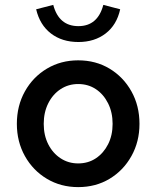

<svg xmlns="http://www.w3.org/2000/svg" viewBox="-20 -756 640 786"><path d="M300 10Q229 10 172 -24Q115 -58 82 -117Q49 -176 49 -249Q49 -323 82 -382Q115 -441 172 -475Q229 -509 300 -509Q372 -509 428.5 -475Q485 -441 518 -382Q551 -323 551 -249Q551 -176 518 -117Q485 -58 428.5 -24Q372 10 300 10ZM300 -87Q341 -87 372.5 -108Q404 -129 422.5 -165.5Q441 -202 441 -249Q441 -296 422.5 -333Q404 -370 372.5 -391Q341 -412 300 -412Q260 -412 228 -391Q196 -370 177.5 -333Q159 -296 159 -249Q159 -202 177.5 -165.5Q196 -129 228 -108Q260 -87 300 -87ZM301 -584Q234 -584 188.5 -619Q143 -654 128 -718L198 -736Q221 -649 301 -649Q380 -649 403 -736L472 -718Q458 -654 412.5 -619Q367 -584 301 -584Z"/></svg>

Font: Red Hat Mono Medium
Style: Regular
Weight: 500
Monospace: yes
Designer: Pentagram, MCKL
Foundry: Pentagram, MCKL
Version: Version 1.023; ttfautohint (v1.8.3)